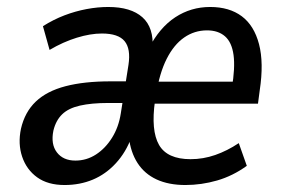

<svg xmlns="http://www.w3.org/2000/svg" viewBox="-20 -521 806 550"><path d="M165 9Q117 9 86.5 -13Q56 -35 43.5 -72Q31 -109 40 -152Q51 -200 82.5 -230Q114 -260 167.5 -274Q221 -288 296 -288H357L349 -226H290Q242 -226 209 -218.5Q176 -211 158 -193.5Q140 -176 133 -147Q125 -108 143 -84.5Q161 -61 196 -61Q228 -61 255 -78.5Q282 -96 301 -126.5Q320 -157 326 -196L348 -335Q355 -381 337 -403Q319 -425 272 -425Q239 -425 200 -413Q161 -401 122 -378L103 -446Q133 -465 164.5 -477Q196 -489 228 -495Q260 -501 290 -501Q355 -501 388 -471.5Q421 -442 417 -382H406Q437 -442 482 -471.5Q527 -501 582 -501Q637 -501 672.5 -474.5Q708 -448 722 -394.5Q736 -341 724 -262L719 -224H409L418 -287H660L644 -268Q654 -327 649 -363.5Q644 -400 624.5 -417Q605 -434 573 -434Q537 -434 507.5 -413.5Q478 -393 457.5 -352.5Q437 -312 427 -250L424 -232Q412 -147 435.5 -106Q459 -65 526 -65Q562 -65 596.5 -77Q631 -89 664 -111L687 -46Q647 -17 602 -4Q557 9 511 9Q463 9 428.5 -7Q394 -23 374 -54Q354 -85 349 -129H357Q341 -85 312 -53.5Q283 -22 246 -6.5Q209 9 165 9Z"/></svg>

Font: Nunito Sans 10pt Condensed SemiBold
Style: Italic
Weight: 600
Width: 3
Italic angle: -9°
Designer: Vernon Adams
Foundry: Vernon Adams
Version: Version 3.101;gftools[0.9.27]